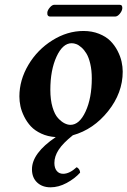

<svg xmlns="http://www.w3.org/2000/svg" viewBox="-20 -570 539 812"><path d="M283.2 -387.2Q245.1 -387.2 219 -330.3Q192.9 -273.4 192.9 -189.9Q192.9 -147.9 202.1 -116.7Q211.4 -85.4 225.6 -70.3Q239.7 -55.2 252.9 -48.6Q266.1 -42 277.8 -42Q315.9 -42 342 -98.6Q368.2 -155.3 368.2 -238.8Q368.2 -272.9 361.8 -300Q355.5 -327.1 345.9 -343Q336.4 -358.9 324.5 -369.4Q312.5 -379.9 302.5 -383.5Q292.5 -387.2 283.2 -387.2ZM318.8 160.2Q295.9 185.5 261.7 203.9Q227.5 222.2 193.8 222.2Q158.7 222.2 137 201.7Q115.2 181.2 115.2 146Q115.2 77.6 215.8 9.8Q182.1 7.8 154.8 -4.9Q127.4 -17.6 110.6 -35.6Q93.8 -53.7 82.3 -76.9Q70.8 -100.1 66.4 -121.1Q62 -142.1 62 -162.1Q62 -231.4 100.1 -295.7Q138.2 -359.9 201.4 -399.4Q264.6 -439 333 -439Q369.1 -439 398.7 -427.2Q428.2 -415.5 446.5 -397.2Q464.8 -378.9 477.1 -355.2Q489.3 -331.5 494.1 -309.6Q499 -287.6 499 -267.1Q499 -177.2 437.3 -99.9Q375.5 -22.5 288.1 2Q246.1 35.6 228 63.5Q210 91.3 210 119.1Q210 140.6 220 152.8Q230 165 247.1 165Q273.9 165 304.2 137.2Q310.1 139.6 314.5 146.2Q318.8 152.8 318.8 160.2ZM466.8 -500H192.9Q178.2 -500 180.2 -518.1Q181.6 -527.8 191.2 -538.8Q200.7 -549.8 210 -549.8H485.8Q499 -549.8 497.1 -533.2Q495.6 -522.5 486.1 -511.2Q476.6 -500 466.8 -500Z"/></svg>

Font: Common Serif
Style: Bold Italic
Weight: 700
Italic angle: -12°
Designer: Philipp H. Poll, Khaled Hosny
Foundry: Stefan Peev, Context Ltd.
Version: Version 1.026